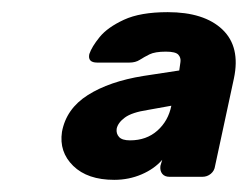

<svg xmlns="http://www.w3.org/2000/svg" viewBox="-20 -725 408 316"><path d="M168 -429Q124 -429 100.5 -452Q77 -475 82 -508Q89 -546 124.5 -568.5Q160 -591 216 -600L275 -609Q276 -616 277 -623Q278 -630 273.5 -635Q269 -640 253 -640Q235 -640 226 -635.5Q217 -631 210 -626.5Q203 -622 193 -622H140Q124 -622 127 -636Q131 -648 144 -664Q157 -680 184 -692.5Q211 -705 256 -705Q316 -705 346 -676.5Q376 -648 365 -596L334 -452Q333 -444 327 -439Q321 -434 313 -434H259Q251 -434 247 -439Q243 -444 244 -452L247 -462Q234 -447 213 -438Q192 -429 168 -429ZM194 -494Q221 -494 239 -510Q257 -526 262 -551L223 -544Q197 -540 185.5 -531.5Q174 -523 172 -513Q171 -505 176 -499.5Q181 -494 194 -494Z"/></svg>

Font: Rubik SemiBold
Style: Italic
Weight: 600
Italic angle: -12°
Designer: Hubert and Fischer
Foundry: Hubert and Fischer
Version: Version 2.300;gftools[0.9.30]